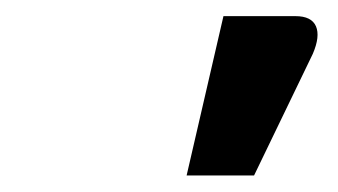

<svg xmlns="http://www.w3.org/2000/svg" viewBox="-20 -782 408 232"><path d="M205.5 -570 250 -762.5H337Q356.5 -762.5 361.8 -750.2Q367 -738 358 -717L287 -570Z"/></svg>

Font: Lato Black
Style: Italic
Weight: 900
Italic angle: -7°
Designer: Lukasz Dziedzic
Foundry: tyPoland Lukasz Dziedzic
Version: Version 2.007; 2014-02-27